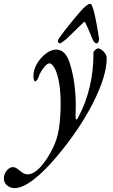

<svg xmlns="http://www.w3.org/2000/svg" viewBox="-127 -678 579 988"><path d="M-107 240Q-107 218 -92.5 200Q-78 182 -60 182Q-51 182 -43 187Q-35 192 -24 201Q-13 210 -4.5 214.5Q4 219 15 219Q47 219 82 180.5Q117 142 147 80Q168 37 176.5 -18Q185 -73 185 -143Q185 -214 175.5 -261Q166 -308 152.5 -330Q139 -352 128 -352Q115 -352 97.5 -329Q80 -306 73 -286Q71 -278 65 -268.5Q59 -259 54 -259Q50 -259 47.5 -267Q45 -275 45 -287Q45 -319 63.5 -350.5Q82 -382 109.5 -402.5Q137 -423 162 -423Q210 -423 232 -353Q263 -256 263 -131Q263 -98 262 -80V-76Q262 -63 266 -63Q271 -63 277 -77Q355 -225 354 -408Q354 -414 363 -421.5Q372 -429 378 -429Q385 -429 395.5 -422Q406 -415 414 -403Q422 -391 422 -378Q422 -286 351 -147Q280 -8 163 130Q104 201 46.5 245.5Q-11 290 -52 290Q-73 290 -90 276.5Q-107 263 -107 240ZM355 -624Q368 -575 382 -483L383 -477Q381 -455 370 -455Q358 -455 349 -477Q333 -517 312 -562Q309 -569 302 -562Q279 -539 213 -476Q188 -455 181 -455Q177 -455 174 -458Q171 -461 171 -465Q171 -474 181 -487Q197 -510 229.5 -550.5Q262 -591 284 -616Q321 -658 335 -658Q342 -658 345.5 -651Q349 -644 355 -624Z"/></svg>

Font: EB Garamond Medium
Style: Italic
Weight: 500
Italic angle: -17.2°
Designer: Georg Duffner and Octavio Pardo
Foundry: Georg Duffner
Version: Version 1.000